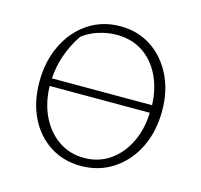

<svg xmlns="http://www.w3.org/2000/svg" viewBox="-98 -760 917 874"><g transform="rotate(15 360.5 -322.5)"><path d="M354 8Q272 8 208.5 -33Q145 -74 109.5 -146.5Q74 -219 74 -314Q74 -411 111.5 -488Q149 -565 215 -609Q281 -653 366 -653Q448 -653 511.5 -611.5Q575 -570 611.5 -497Q648 -424 648 -330Q648 -232 610.5 -156Q573 -80 506.5 -36Q440 8 354 8ZM200 -559Q132 -457 125 -343H597Q594 -422 564 -482.5Q534 -543 482 -577Q430 -611 360 -611Q318 -611 276 -598Q234 -585 200 -559ZM359 -31Q426 -31 478 -66Q530 -101 561.5 -163.5Q593 -226 596 -307H124Q126 -227 156.5 -164.5Q187 -102 239.5 -66.5Q292 -31 359 -31Z"/></g></svg>

Font: Piazzolla ExtraLight
Style: Regular
Weight: 200
Designer: Juan Pablo del Peral
Foundry: Huerta Tipografica
Version: Version 1.330